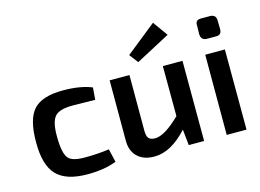

<svg xmlns="http://www.w3.org/2000/svg" viewBox="-101 -936 1535 1133"><g transform="rotate(-15 666.5 -369.5)"><path d="M483 -17Q411 12 306 12Q175 12 117 -49Q59 -110 60 -250Q60 -390 112 -447Q164 -504 292 -504Q398 -504 468 -475L462 -401Q359 -403 324 -403Q245 -403 217 -373Q186 -340 188 -243Q189 -145 216 -115Q240 -88 314 -88Q398 -88 464 -98Z M724 -604 909 -752 974 -661 765 -550ZM1020 0H926L916 -97Q816 13 714 13Q646 13 609 -25Q573 -61 574 -125V-490H695V-157Q694 -120 705 -105Q717 -90 746 -90Q804 -90 900 -184L899 -490H1019Z M1243 -703Q1281 -703 1281 -666L1282 -611Q1281 -578 1249 -578H1194Q1156 -578 1155 -616L1156 -670Q1154 -703 1188 -703ZM1158 0V-490H1278L1279 0Z"/></g></svg>

Font: Taylor Sans Upright Semi Bold
Style: Regular
Weight: 600
Italic angle: -8°
Designer: Natanael Gama
Version: Version 1.001 September 8, 2015